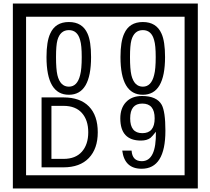

<svg xmlns="http://www.w3.org/2000/svg" viewBox="-20 -980 1195 1090"><path d="M1103 90H53V-960H1103ZM1028 15V-885H128V15ZM497 -656Q497 -442 371 -442Q244 -442 244 -656Q244 -744 265 -789Q294 -855 371 -855Q448 -855 477 -789Q497 -745 497 -656ZM444 -656Q444 -723 435 -752Q420 -809 371 -809Q322 -809 306 -752Q298 -723 298 -656Q298 -587 306 -553Q322 -488 371 -488Q419 -488 435 -554Q444 -587 444 -656ZM917 -656Q917 -442 791 -442Q664 -442 664 -656Q664 -744 685 -789Q714 -855 791 -855Q868 -855 897 -789Q917 -745 917 -656ZM864 -656Q864 -723 855 -752Q840 -809 791 -809Q742 -809 726 -752Q718 -723 718 -656Q718 -587 726 -553Q742 -488 791 -488Q839 -488 855 -554Q864 -587 864 -656ZM535 -229Q535 -136 484.5 -83Q434 -30 340 -30H216V-427H340Q435 -427 485 -375.5Q535 -324 535 -229ZM481 -229Q481 -298 445 -338.5Q409 -379 341 -379H272V-78H341Q409 -78 445 -119Q481 -160 481 -229ZM919 -238Q919 -22 784 -22Q687 -22 674 -125H727Q731 -65 785 -65Q868 -65 865 -232Q844 -205 834 -197Q814 -182 780 -182Q663 -182 663 -308Q663 -366 695.5 -400.5Q728 -435 786 -435Q870 -435 898 -385Q919 -346 919 -238ZM858 -308Q858 -392 788 -392Q719 -392 719 -308Q719 -224 788 -224Q858 -224 858 -308Z"/></svg>

Font: Unicode BMP Fallback SIL
Style: Regular
Weight: 400
Foundry: NRSI, SIL International
Version: Version 5.1 Based on Unicode 5.1